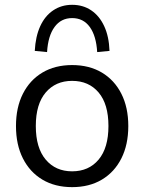

<svg xmlns="http://www.w3.org/2000/svg" viewBox="-20 -764 596 793"><path d="M277.9 8.9Q207.2 8.9 155.2 -22.1Q103.2 -53.1 74.6 -109.8Q46 -166.5 46 -243.4Q46 -320.3 74.6 -376.8Q103.2 -433.3 155.2 -464.3Q207.2 -495.3 277.9 -495.3Q348.7 -495.3 400.7 -464.3Q452.7 -433.3 481.3 -376.7Q509.9 -320.2 509.9 -243.4Q509.9 -166.5 481.3 -109.8Q452.7 -53.1 400.7 -22.1Q348.7 8.9 277.9 8.9ZM277.8 -56.4Q346.7 -56.4 387.3 -104.8Q427.9 -153.3 427.9 -243.6Q427.9 -334 387.3 -382Q346.7 -430 277.8 -430Q209.7 -430 168.8 -382Q127.9 -334 127.9 -243.6Q127.9 -153.3 168.8 -104.8Q209.7 -56.4 277.8 -56.4ZM174.4 -548.9 123.6 -553.8Q126.7 -613.3 146.1 -655.7Q165.5 -698.2 199.6 -721.1Q233.6 -744.1 277.9 -744.1Q323.2 -744.1 357 -721.1Q390.9 -698.2 410.5 -655.7Q430.2 -613.3 432.3 -553.8L381.4 -548.9Q377.4 -615.8 350.8 -652.6Q324.2 -689.3 277.9 -689.3Q232.2 -689.3 205.3 -652.6Q178.4 -615.8 174.4 -548.9Z"/></svg>

Font: Nunito Sans 12pt ExtraLight
Style: Regular
Weight: 200
Designer: Vernon Adams
Foundry: Vernon Adams
Version: Version 3.101;gftools[0.9.27]